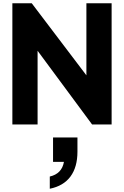

<svg xmlns="http://www.w3.org/2000/svg" viewBox="-20 -765 762 1180"><path d="M56 -745H175L511 -302V-745H666V0H546L211 -453V0H56ZM373 230H306V80H456V167Q456 262 413 320Q370 378 286 395V320Q360 303 373 230Z"/></svg>

Font: BLUETTI 2.0
Style: Bold
Weight: 700
Designer: Stijn de Vries
Foundry: tokotype
Version: Version 2.005;October 31, 2023;FontCreator 14.0.0.2814 64-bi